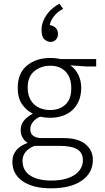

<svg xmlns="http://www.w3.org/2000/svg" viewBox="-20 -790 571 1040"><path d="M76 -314Q76 -393 125.5 -434.5Q175 -476 253 -476Q271 -476 284.5 -474Q298 -472 311 -470H501V-430H448L361 -436Q387 -419 403.5 -386Q420 -353 420 -315Q420 -276 407.5 -245.5Q395 -215 372.5 -194Q350 -173 319 -162.5Q288 -152 251 -152Q223 -152 198 -158Q174 -149 159 -130Q144 -111 144 -91Q144 -65 161 -53.5Q178 -42 208 -42H325Q403 -42 443 -9Q483 24 483 76Q483 146 423.5 188Q364 230 256 230Q158 230 102.5 191.5Q47 153 47 86Q47 49 68.5 23.5Q90 -2 130 -16Q115 -24 103.5 -42.5Q92 -61 92 -85Q92 -118 112.5 -140Q133 -162 158 -174Q122 -192 99 -226Q76 -260 76 -314ZM168 0Q139 10 120.5 31Q102 52 102 80Q102 134 144 161Q186 188 257 188Q304 188 336.5 178.5Q369 169 389.5 153.5Q410 138 419.5 118.5Q429 99 429 79Q429 55 419.5 39.5Q410 24 392.5 15.5Q375 7 351.5 3.5Q328 0 300 0ZM366 -312Q366 -371 335 -402.5Q304 -434 253 -434Q202 -434 166 -404.5Q130 -375 130 -316Q130 -285 139.5 -262Q149 -239 165.5 -224Q182 -209 204 -201.5Q226 -194 251 -194Q302 -194 334 -223Q366 -252 366 -312ZM254 -653Q271 -650 282.5 -638Q294 -626 294 -605Q294 -587 282.5 -575Q271 -563 253 -563Q237 -563 221 -576.5Q205 -590 205 -629Q205 -651 213 -672.5Q221 -694 234.5 -712.5Q248 -731 265.5 -745.5Q283 -760 302 -770L322 -742Q292 -727 273 -703Q254 -679 249 -654Z"/></svg>

Font: Mukta Mahee ExtraLight
Style: Regular
Weight: 275
Designer: Shuchita Grover, Noopur Datye, Girish Dalvi, Yashodeep Gholap
Foundry: Ek Type
Version: Version 2.538;PS 1.000;hotconv 16.6.51;makeotf.lib2.5.65220;